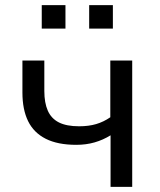

<svg xmlns="http://www.w3.org/2000/svg" viewBox="-20 -725 620 745"><path d="M409 0V-200Q380 -182 347 -172.5Q314 -163 276 -163Q204 -163 157.5 -186.5Q111 -210 89 -255Q67 -300 67 -366V-490H152V-372Q152 -326 165.5 -295.5Q179 -265 208.5 -250Q238 -235 287 -235Q324 -235 353 -243.5Q382 -252 408 -270V-490H493V0ZM326 -614V-705H418V-614ZM142 -614V-705H234V-614Z"/></svg>

Font: Nunito Sans 10pt
Style: Regular
Weight: 400
Designer: Vernon Adams
Foundry: Vernon Adams
Version: Version 3.101;gftools[0.9.27]